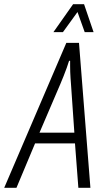

<svg xmlns="http://www.w3.org/2000/svg" viewBox="-64 -889 494 909"><path d="M-44 0 250 -686H310L364 0H307L291 -210H102L14 0ZM123 -261H288L272 -492Q271 -504 270 -518.5Q269 -533 268.5 -547.5Q268 -562 268 -576Q268 -590 268 -601H263Q259 -587 252 -568Q245 -549 237 -528.5Q229 -508 222 -492ZM189 -737 282 -869H334L379 -737H337L294 -857H321L234 -737Z"/></svg>

Font: Archivo ExtraCondensed ExtraLight
Style: Italic
Weight: 250
Width: 2
Italic angle: -10°
Designer: Hector Gatti
Foundry: Omnibus-Type
Version: Version 2.001